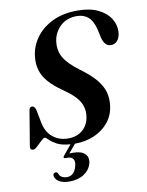

<svg xmlns="http://www.w3.org/2000/svg" viewBox="-99 -782 812 1063"><g transform="rotate(-10 307.5 -250.0)"><path d="M329.5 132Q320 168 286.8 190Q253.5 212 205 212Q165.5 212 144 197.2Q122.5 182.5 122.5 162Q124.5 150 136 149Q144 147.5 149 155.5Q153.5 171 166 178.2Q178.5 185.5 195.5 185.5Q237 185.5 250.5 131.5Q256.5 108 247.8 94.2Q239 80.5 216 80.5H203.5Q195.5 80.5 195 76Q194.5 71.5 200 65L245.5 10Q197 6.5 170 -8.2Q143 -23 130 -36.8Q117 -50.5 110.5 -50.5Q103.5 -50.5 89.5 -37Q75.5 -23.5 61 -10Q46.5 3.5 38 3.5Q19 3.5 21.5 -17.5L53.5 -209.5Q55.5 -233 71.5 -233Q84.5 -233 92 -211.5L105 -144Q115 -84.5 151.5 -54.2Q188 -24 239 -24Q288.5 -24 320.2 -51.5Q352 -79 358.5 -123.5Q366 -168 344.8 -207.2Q323.5 -246.5 260.5 -289.5Q187.5 -339 158.2 -387.8Q129 -436.5 135.5 -500Q140.5 -556 174.5 -604.5Q208.5 -653 268.5 -682.8Q328.5 -712.5 411.5 -712.5Q481 -712.5 527 -690Q573 -667.5 595 -632Q617 -596.5 615 -557Q613.5 -528 599.5 -510Q585.5 -492 561.5 -492Q527 -492 514 -541.5L504.5 -585.5Q493 -637 467.2 -660Q441.5 -683 402.5 -683Q344 -683 307.8 -647.2Q271.5 -611.5 266 -561.5Q260.5 -512.5 283.2 -473.2Q306 -434 366.5 -389Q423.5 -347.5 453.8 -311Q484 -274.5 493.8 -238.8Q503.5 -203 498.5 -164Q492.5 -111 461.2 -71.8Q430 -32.5 380.2 -10.8Q330.5 11 270 11L230 59Q238.5 58.5 250.5 58.5Q297 58.5 317.5 78.8Q338 99 329.5 132Z"/></g></svg>

Font: Fraunces 72pt SemiBold
Style: Italic
Weight: 600
Italic angle: -16°
Version: Version 1.000;[b76b70a41]